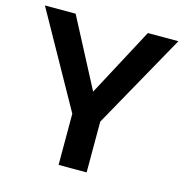

<svg xmlns="http://www.w3.org/2000/svg" viewBox="-105 -808 870 906"><g transform="rotate(15 330.0 -355.0)"><path d="M154 -710 329 -376 507 -710H656L398 -248V0H261V-250L4 -710Z"/></g></svg>

Font: YasnoRaleway
Style: Bold
Weight: 700
Designer: Matt McInerney, Pablo Impallari, Rodrigo Fuenzalida
Foundry: Matt McInerney, Pablo Impallari, Rodrigo Fuenzalida
Version: Version 4.026